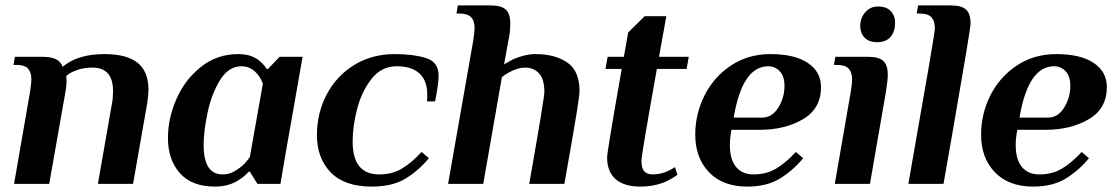

<svg xmlns="http://www.w3.org/2000/svg" viewBox="-20 -680 4131 710"><path d="M91 -340Q96 -372 96 -387Q96 -413 83.5 -426.5Q71 -440 40 -440H30L35 -470H134Q168 -470 186 -461.5Q204 -453 212 -433Q267 -480 366 -480Q448 -480 488.5 -448Q529 -416 529 -348Q529 -328 524 -296L472 0H342L394 -297Q398 -317 398 -343Q398 -430 322 -430Q291 -430 266 -421.5Q241 -413 225 -399Q226 -392 226 -379Q226 -361 223 -346L162 0H32Z M601 -170Q601 -242 632.5 -314Q664 -386 723.5 -433Q783 -480 861 -480Q913 -480 943 -452Q958 -439 966 -425H971L1014 -470H1099L1034 -100L1017 0H932L904 -45H899Q887 -30 867 -17Q829 10 775 10Q689 10 645 -40Q601 -90 601 -170ZM876 -67Q891 -80 904 -100L952 -370Q946 -388 935 -402Q910 -435 873 -435Q825 -435 793.5 -383.5Q762 -332 747.5 -263Q733 -194 733 -144Q733 -35 803 -35Q824 -35 841 -43.5Q858 -52 876 -67Z M1152 -180Q1152 -262 1188 -330.5Q1224 -399 1289.5 -439.5Q1355 -480 1440 -480Q1508 -480 1555 -465.5Q1602 -451 1602 -400Q1602 -372 1589 -305H1559Q1560 -313 1560 -329Q1560 -382 1531 -408.5Q1502 -435 1447 -435Q1391 -435 1354.5 -389Q1318 -343 1301 -278.5Q1284 -214 1284 -157Q1284 -35 1382 -35Q1430 -35 1466 -56.5Q1502 -78 1539 -118L1566 -95Q1528 -49 1479.5 -19.5Q1431 10 1354 10Q1254 10 1203 -42.5Q1152 -95 1152 -180Z M1730 -530Q1735 -562 1735 -575Q1735 -603 1722 -616.5Q1709 -630 1678 -630H1668L1673 -660H1793Q1833 -660 1850 -645Q1867 -630 1867 -593Q1867 -562 1860 -530L1844 -442Q1859 -451 1878 -461Q1922 -480 1961 -480Q2032 -480 2077.5 -449Q2123 -418 2123 -344Q2123 -329 2113.5 -269Q2104 -209 2067 0H1937Q1969 -182 1981 -255.5Q1993 -329 1993 -340Q1993 -387 1973.5 -408.5Q1954 -430 1922 -430Q1894 -430 1862 -412Q1849 -405 1836 -395L1767 0H1637Z M2225 -99Q2225 -107 2236.5 -177.5Q2248 -248 2279 -425H2219L2227 -470H2287L2303 -560L2364 -620H2444L2417 -470H2527L2519 -425H2409Q2352 -106 2352 -86Q2352 -58 2362.5 -46.5Q2373 -35 2393 -35Q2423 -35 2451 -48Q2460 -52 2476 -62L2485 -34Q2473 -24 2450 -12Q2404 10 2348 10Q2288 10 2256.5 -17.5Q2225 -45 2225 -99Z M2551 -182Q2551 -259 2585.5 -327.5Q2620 -396 2683.5 -438Q2747 -480 2829 -480Q2918 -480 2967 -447.5Q3016 -415 3016 -358Q3016 -278 2949 -239Q2882 -200 2790 -200H2685Q2679 -169 2679 -144Q2679 -90 2702 -62.5Q2725 -35 2766 -35Q2814 -35 2850 -56.5Q2886 -78 2923 -118L2950 -95Q2913 -50 2864.5 -20Q2816 10 2743 10Q2653 10 2602 -43Q2551 -96 2551 -182ZM2798 -245Q2835 -245 2858 -282Q2881 -319 2881 -362Q2881 -398 2863.5 -416.5Q2846 -435 2821 -435Q2725 -435 2693 -245Z M3161 -584Q3161 -613 3179.5 -634.5Q3198 -656 3227 -656Q3258 -656 3274 -639Q3290 -622 3290 -596Q3290 -564 3273.5 -544Q3257 -524 3224 -524Q3193 -524 3177 -541Q3161 -558 3161 -584ZM3126 -340Q3131 -372 3131 -385Q3131 -413 3118 -426.5Q3105 -440 3074 -440H3064L3069 -470H3189Q3229 -470 3246 -455Q3263 -440 3263 -403Q3263 -384 3256 -340L3197 0H3067Z M3437 -575Q3437 -603 3424 -616.5Q3411 -630 3380 -630H3370L3375 -660H3495Q3535 -660 3552 -645Q3569 -630 3569 -593Q3569 -582 3553.5 -489Q3538 -396 3498 -165L3469 0H3339Q3395 -318 3416 -441Q3437 -564 3437 -575Z M3608 -182Q3608 -259 3642.5 -327.5Q3677 -396 3740.5 -438Q3804 -480 3886 -480Q3975 -480 4024 -447.5Q4073 -415 4073 -358Q4073 -278 4006 -239Q3939 -200 3847 -200H3742Q3736 -169 3736 -144Q3736 -90 3759 -62.5Q3782 -35 3823 -35Q3871 -35 3907 -56.5Q3943 -78 3980 -118L4007 -95Q3970 -50 3921.5 -20Q3873 10 3800 10Q3710 10 3659 -43Q3608 -96 3608 -182ZM3855 -245Q3892 -245 3915 -282Q3938 -319 3938 -362Q3938 -398 3920.5 -416.5Q3903 -435 3878 -435Q3782 -435 3750 -245Z"/></svg>

Font: Philosopher
Style: Bold Italic
Weight: 700
Italic angle: -10°
Designer: Jovanny Lemonad
Foundry: Jovanny Lemonad
Version: Version 2.000